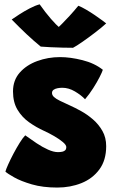

<svg xmlns="http://www.w3.org/2000/svg" viewBox="-20 -827 534 886"><path d="M244.5 38.5Q177.5 38.5 127 23.8Q76.5 9 45.5 -8.5Q14.5 -26 5 -35Q7.5 -45.5 17.8 -68.2Q28 -91 42.2 -118Q56.5 -145 71 -168.2Q85.5 -191.5 96.5 -202.5Q122 -184 149 -166Q176 -148 201.8 -136.5Q227.5 -125 247.5 -125Q259 -125 267.8 -127Q276.5 -129 281.2 -134Q286 -139 286 -148Q286 -158 270 -171.5Q254 -185 230.2 -198.8Q206.5 -212.5 183.5 -223Q147 -239.5 114.2 -262.8Q81.5 -286 60.8 -320.5Q40 -355 40 -405Q40 -456.5 71 -491.8Q102 -527 151.8 -545.2Q201.5 -563.5 257 -563.5Q304.5 -563.5 360.2 -549.5Q416 -535.5 454.5 -505Q451.5 -494.5 439.5 -471Q427.5 -447.5 410 -420Q392.5 -392.5 372.5 -369Q354.5 -388 325.8 -405Q297 -422 267.5 -422Q257 -422 246 -420Q235 -418 227.5 -412.8Q220 -407.5 220 -398Q220 -388 229 -379.5Q238 -371 256.8 -361.8Q275.5 -352.5 303.5 -340Q326 -330 354.5 -314.2Q383 -298.5 409.2 -275.8Q435.5 -253 452.8 -222.5Q470 -192 470 -152.5Q470 -87.5 438.5 -45Q407 -2.5 355.8 18Q304.5 38.5 244.5 38.5ZM341.5 -800.5Q357 -794.5 377.5 -782.5Q398 -770.5 417.8 -757Q437.5 -743.5 452 -732.8Q466.5 -722 470 -719Q451 -701.5 420.5 -678Q390 -654.5 361.2 -634.5Q332.5 -614.5 317 -606.5Q296.5 -606.5 267.8 -607.2Q239 -608 212 -609.2Q185 -610.5 168 -612Q135.5 -638.5 103.2 -668.8Q71 -699 34 -737Q47 -746 69.2 -760.5Q91.5 -775 116.8 -788.2Q142 -801.5 163 -807Q176 -788.5 189.2 -771.5Q202.5 -754.5 215 -740Q227.5 -725.5 238 -715Q248.5 -704.5 255 -699H246.5Q251 -702 265.8 -716.8Q280.5 -731.5 300.8 -753.5Q321 -775.5 341.5 -800.5Z"/></svg>

Font: Grandstander Thin Black
Style: Regular
Weight: 900
Version: Version 1.200